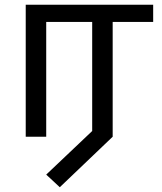

<svg xmlns="http://www.w3.org/2000/svg" viewBox="-20 -574 680 806"><path d="M231 212 174 159 367 -24V-482H174V0H88V-554H623V-482H453V0Z"/></svg>

Font: ltamil25
Style: Book
Weight: 400
Designer: Jelle Bosma - Monotype Design Team
Foundry: Monotype Imaging Inc.
Version: Version 2.003